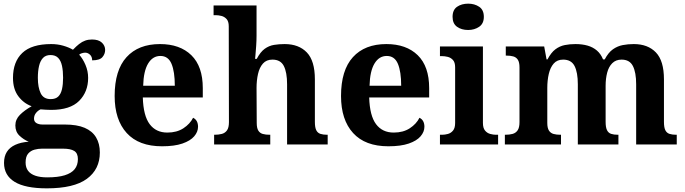

<svg xmlns="http://www.w3.org/2000/svg" viewBox="-20 -790 3747 1050"><path d="M236 240Q118 240 60 204.5Q2 169 2 101Q2 65 17.5 40.5Q33 16 63.5 2Q94 -12 137 -15Q110 -26 87 -47.5Q64 -69 64 -104Q64 -137 89 -162Q114 -187 153 -209Q109 -225 80 -264Q51 -303 51 -364Q51 -452 102 -500.5Q153 -549 260 -549Q295 -549 326 -540Q357 -531 379 -518Q397 -537 413 -549.5Q429 -562 446 -568Q463 -574 483 -574Q519 -574 537 -557Q555 -540 555 -517Q555 -495 540 -477.5Q525 -460 484 -460Q484 -480 472 -491Q460 -502 446 -502Q438 -502 428 -499Q418 -496 413 -491Q433 -469 447.5 -435Q462 -401 462 -364Q462 -288 413 -238.5Q364 -189 260 -189Q249 -189 230 -190Q211 -191 202 -192Q188 -186 177 -172.5Q166 -159 166 -141Q166 -125 179 -117Q192 -109 213 -109H334Q401 -109 443 -91Q485 -73 505.5 -38.5Q526 -4 526 44Q526 136 455 188Q384 240 236 240ZM238 180Q297 180 334 168.5Q371 157 388.5 135Q406 113 406 80Q406 48 386 35.5Q366 23 325 23H209Q189 23 168.5 28.5Q148 34 134 50Q120 66 120 99Q120 126 133.5 144Q147 162 173.5 171Q200 180 238 180ZM257 -248Q284 -248 298.5 -262Q313 -276 319 -302.5Q325 -329 325 -365Q325 -402 319 -430Q313 -458 298 -473.5Q283 -489 256 -489Q230 -489 215 -473Q200 -457 193.5 -429Q187 -401 187 -364Q187 -312 202.5 -280Q218 -248 257 -248Z M866 10Q739 10 673 -62.5Q607 -135 607 -265Q607 -406 672 -477.5Q737 -549 855 -549Q964 -549 1026.5 -488Q1089 -427 1089 -308V-257H761Q764 -157 798.5 -111Q833 -65 895 -65Q947 -65 983 -88.5Q1019 -112 1036 -146Q1050 -139 1056.5 -126.5Q1063 -114 1063 -97Q1063 -69 1042 -44.5Q1021 -20 977.5 -5Q934 10 866 10ZM936 -321Q936 -398 918 -441Q900 -484 857 -484Q815 -484 790 -442.5Q765 -401 763 -321Z M1151 0V-53H1153Q1176 -53 1193.6 -57.8Q1211.1 -62.6 1221.6 -77.4Q1232 -92.3 1232 -122L1231 -646Q1231 -672.9 1219 -686Q1207 -699 1190.5 -703Q1174 -707 1160 -707H1148V-760H1383V-595Q1383 -569 1381 -539.6Q1379 -510.2 1377 -489.1Q1375 -468 1375 -468H1384Q1404 -506 1427.5 -523Q1451 -540 1478.5 -544.5Q1506 -549 1536.6 -549Q1614 -549 1658 -503.2Q1702 -457.4 1702 -356V-123.5Q1702 -93 1709.5 -78Q1717 -63 1732 -58Q1747 -53 1769 -53H1772V0H1550V-329Q1550 -394 1532.2 -429Q1514.4 -464 1470 -464Q1437 -464 1418 -442.5Q1399 -421 1391 -385.5Q1383 -350 1383 -309L1384 -118Q1384 -90 1392.5 -76Q1401 -62 1417 -57.5Q1433 -53 1455 -53H1458V0Z M2104 10Q1977 10 1911 -62.5Q1845 -135 1845 -265Q1845 -406 1910 -477.5Q1975 -549 2093 -549Q2202 -549 2264.5 -488Q2327 -427 2327 -308V-257H1999Q2002 -157 2036.5 -111Q2071 -65 2133 -65Q2185 -65 2221 -88.5Q2257 -112 2274 -146Q2288 -139 2294.5 -126.5Q2301 -114 2301 -97Q2301 -69 2280 -44.5Q2259 -20 2215.5 -5Q2172 10 2104 10ZM2174 -321Q2174 -398 2156 -441Q2138 -484 2095 -484Q2053 -484 2028 -442.5Q2003 -401 2001 -321Z M2386 0V-53H2398Q2413 -53 2429.5 -57.5Q2446 -62 2457.5 -75.9Q2469 -89.8 2469 -117.7V-422Q2469 -448.9 2457 -462Q2445 -475 2428.5 -479Q2412 -483 2398 -483H2386V-536H2621V-118Q2621 -90 2632.5 -76Q2644 -62 2661 -57.5Q2678 -53 2692 -53H2704V0ZM2540.1 -626Q2504 -626 2479.5 -643.5Q2455 -661 2455 -698Q2455 -736 2479.7 -753Q2504.5 -770 2540.5 -770Q2575 -770 2600.5 -753Q2626 -736 2626 -698Q2626 -661 2600.4 -643.5Q2574.8 -626 2540.1 -626Z M2741 0V-53H2743Q2766.3 -53 2783.5 -57.8Q2800.7 -62.6 2810.9 -77.4Q2821 -92.3 2821 -122V-421Q2821 -449.5 2812 -463.2Q2803 -477 2787 -481.5Q2771 -486 2749 -486H2746V-536H2956L2969 -465H2974Q2994 -503 3017.5 -520.5Q3041 -538 3068.3 -543.5Q3095.6 -549 3127 -549Q3164 -549 3193.5 -540.5Q3223 -532 3244.5 -513.5Q3266 -495 3278 -465H3287Q3307 -503 3332 -520.5Q3357 -538 3385.8 -543.5Q3414.6 -549 3446 -549Q3523 -549 3567 -503.2Q3611 -457.4 3611 -356V-123.5Q3611 -93 3618.5 -78Q3626 -63 3641 -58Q3656 -53 3678 -53H3681V0H3459V-329Q3459 -394 3441.1 -429Q3423.3 -464 3379.2 -464Q3348 -464 3328.4 -444.4Q3308.8 -424.9 3300.4 -392.4Q3292 -360 3292 -321V-124Q3292 -93.5 3299.5 -78.3Q3307 -63 3322 -58Q3337 -53 3359 -53H3362V0H3140V-329Q3140 -394 3122.1 -429Q3104.1 -464 3059.8 -464Q3027 -464 3008.1 -442.5Q2989.3 -420.9 2981.1 -385.5Q2973 -350.1 2973 -309V-118Q2973 -90 2982 -76Q2991 -62 3007 -57.5Q3023 -53 3045 -53H3048V0Z"/></svg>

Font: Noto Serif Tamil
Style: Regular
Weight: 400
Designer: Indian Type Foundry, Tom Grace, and the Monotype Design Team
Foundry: Monotype Imaging Inc.
Version: Version 2.003